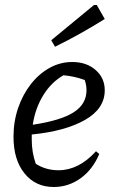

<svg xmlns="http://www.w3.org/2000/svg" viewBox="-20 -739 469 768"><path d="M195 9Q122 9 78 -45.5Q34 -100 34 -192Q34 -253 52.5 -307Q71 -361 103.5 -402.5Q136 -444 178.5 -467.5Q221 -491 269 -491Q326 -491 362.5 -459Q399 -427 399 -378Q399 -304 319.5 -259Q240 -214 107 -201Q107 -191 107 -180Q107 -130 123 -84Q163 -58 214 -58Q295 -58 364 -134L377 -123Q351 -61 302.5 -26Q254 9 195 9ZM326 -378Q326 -398 319 -419Q278 -434 234 -438Q185 -410 153 -358Q121 -306 111 -240Q224 -257 275 -290Q326 -323 326 -378ZM200 -552 185 -578 356 -719H367L399 -663Q351 -633 302 -605.5Q253 -578 200 -552Z"/></svg>

Font: Piazzolla
Style: Italic
Weight: 400
Italic angle: -11.3°
Designer: Juan Pablo del Peral
Foundry: Huerta Tipografica
Version: Version 1.330